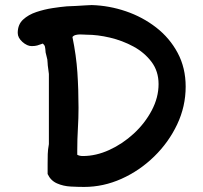

<svg xmlns="http://www.w3.org/2000/svg" viewBox="-20 -723 802 758"><path d="M312 15Q289 15 259.5 13.5Q230 12 205 1Q180 -10 168 -36V-76Q168 -98 168.5 -115Q169 -132 173 -154V-431Q173 -434 170.5 -450.5Q168 -467 168 -474Q168 -488 163.5 -502Q159 -516 159 -529Q159 -532 157.5 -538.5Q156 -545 149 -551Q136 -546 127 -543.5Q118 -541 105 -541Q87 -541 68.5 -557.5Q50 -574 50 -593Q50 -626 71 -645.5Q92 -665 123.5 -675.5Q155 -686 187.5 -691Q220 -696 244 -698Q257 -698 279 -699.5Q301 -701 320.5 -702Q340 -703 342 -703Q411 -701 477 -678.5Q543 -656 596.5 -614.5Q650 -573 681.5 -514Q713 -455 713 -381Q713 -303 679.5 -232Q646 -161 588.5 -105Q531 -49 459.5 -17Q388 15 312 15ZM307 -107Q359 -107 411.5 -131Q464 -155 508 -195.5Q552 -236 579 -287Q606 -338 606 -391Q606 -442 578 -479Q550 -516 506.5 -539.5Q463 -563 414 -574.5Q365 -586 322 -586Q317 -586 310.5 -586.5Q304 -587 296 -587Q287 -587 279 -585Q271 -583 266 -577Q281 -504 285.5 -437Q290 -370 290 -297Q290 -257 287.5 -215.5Q285 -174 285 -130V-112Q294 -107 307 -107Z"/></svg>

Font: Fuzzy Bubbles
Style: Bold
Weight: 700
Designer: Robert E. Leuschke
Foundry: Robert E. Leuschke
Version: Version 1.010; ttfautohint (v1.8.3)